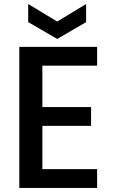

<svg xmlns="http://www.w3.org/2000/svg" viewBox="-20 -927 564 947"><path d="M189 -398.9H429.2V-306.2H189V-92.8H459V0H75.2V-695.8H459V-603H189ZM119.1 -817.9V-907.2L262.2 -820.8L404.8 -907.2V-817.9L262.2 -734.9Z"/></svg>

Font: PoppinsZ Medium
Style: Regular
Weight: 500
Designer: Ninad Kale (Devanagari), Jonny Pinhorn (Latin)
Foundry: Indian Type Foundry
Version: Version 3.002;FEAKit 1.0